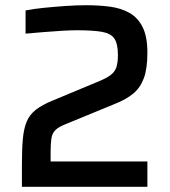

<svg xmlns="http://www.w3.org/2000/svg" viewBox="-20 -716 651 736"><path d="M64 0V-85Q64 -143 67.5 -182.5Q71 -222 82 -249Q93 -276 117 -295Q141 -314 183 -331L351 -401Q386 -415 403 -427.5Q420 -440 426 -458Q432 -476 432 -505Q432 -548 418.5 -568Q405 -588 370.5 -594Q336 -600 274 -600Q251 -600 217.5 -598Q184 -596 147.5 -593Q111 -590 78 -587V-676Q108 -682 148 -686Q188 -690 230.5 -693Q273 -696 310 -696Q359 -696 401 -690.5Q443 -685 475.5 -667Q508 -649 526.5 -612.5Q545 -576 545 -514Q545 -453 531.5 -416.5Q518 -380 491 -357.5Q464 -335 421 -318L229 -239Q204 -229 192 -217Q180 -205 177 -185Q174 -165 174 -133V-97H545V0Z"/></svg>

Font: Saira Thin Medium
Style: Regular
Weight: 500
Version: Version 1.101